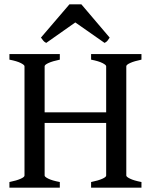

<svg xmlns="http://www.w3.org/2000/svg" viewBox="-20 -864 704 884"><path d="M23.4 0V-25.9Q56.6 -32.7 74.7 -40.8Q92.8 -48.8 92.8 -55.7V-559.1Q92.8 -564.9 75.7 -573.7Q58.6 -582.5 23.4 -589.4V-615.2H255.4V-589.4Q222.2 -582.5 203.9 -574.2Q185.5 -565.9 185.5 -559.1V-346.7H468.8V-559.1Q468.8 -564.9 451.7 -573.7Q434.6 -582.5 399.4 -589.4V-615.2H631.3V-589.4Q598.1 -582.5 579.8 -574.2Q561.5 -565.9 561.5 -559.1V-55.7Q561.5 -49.8 578.9 -41.3Q596.2 -32.7 631.3 -25.9V0H399.4V-25.9Q432.6 -32.7 450.7 -40.8Q468.8 -48.8 468.8 -55.7V-297.9H185.5V-55.7Q185.5 -49.8 202.6 -41.3Q219.7 -32.7 255.4 -25.9V0ZM484.9 -690.9Q479 -681.6 474.4 -676Q469.7 -670.4 461.4 -666.5L326.7 -760.7L192.9 -666.5Q184.6 -670.4 179.9 -676Q175.3 -681.6 168.5 -690.9L299.8 -844.2H354.5Z"/></svg>

Font: Gentium Book Basic
Style: Regular
Weight: 400
Designer: J. Victor Gaultney and Annie Olsen
Foundry: SIL International
Version: Version 1.102; 2013; Maintenance release